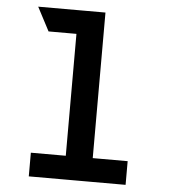

<svg xmlns="http://www.w3.org/2000/svg" viewBox="-52 -769 720 816"><g transform="rotate(5 308.0 -361.0)"><path d="M250 0V-722H365V0ZM101 0V-101H514V0ZM131 -621 78 -722H365V-621Z"/></g></svg>

Font: Overpass Mono Light
Style: Regular
Weight: 300
Monospace: yes
Designer: Delve Withrington, Dave Bailey
Foundry: Delve Fonts LLC
Version: Version 4.000